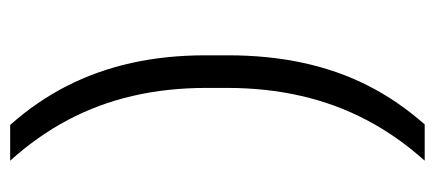

<svg xmlns="http://www.w3.org/2000/svg" viewBox="-253 -461 834 368"><g transform="rotate(-90 164.0 -277.0)"><path d="M179.5 -298.5Q179.5 -373.5 164.2 -439.5Q149 -505.5 118 -564Q87 -622.5 40 -674.5H108.5Q153.5 -624 183 -566.2Q212.5 -508.5 227.2 -442.5Q242 -376.5 242 -299.5V-257.5Q242 -180 227.5 -113Q213 -46 183.8 11.5Q154.5 69 109.5 120H40Q87.5 67 118.2 8.2Q149 -50.5 164.2 -117Q179.5 -183.5 179.5 -259Z"/></g></svg>

Font: Anek Gujarati SemiExpanded Light
Style: Regular
Weight: 300
Width: 6
Designer: Mrunmayee Ghaisas (Gujarati), Yesha Goshar (Latin)
Foundry: Ek Type
Version: Version 1.003